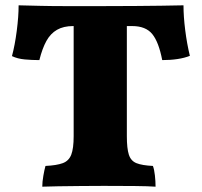

<svg xmlns="http://www.w3.org/2000/svg" viewBox="-20 -699 759 722"><path d="M255 -601Q219 -601 194.5 -587Q170 -573 154.5 -545Q139 -517 128 -473Q100 -473 73 -475.5Q46 -478 25 -488Q36 -529 43 -583Q50 -637 50 -679Q92 -678 133 -677Q174 -676 228 -676Q282 -676 363 -676Q435 -676 488.5 -676.5Q542 -677 585.5 -677.5Q629 -678 670 -679Q670 -637 676.5 -585.5Q683 -534 694 -489Q674 -481 647.5 -477Q621 -473 590 -473Q577 -541 552.5 -571Q528 -601 477 -601ZM257 -641H457V-187Q457 -141 464.5 -117.5Q472 -94 493 -85.5Q514 -77 555 -75Q560 -62 562.5 -39.5Q565 -17 565 3Q537 1 485.5 0.5Q434 0 370 0Q328 0 282.5 0.5Q237 1 199 1.5Q161 2 139 3Q139 -15 143 -38Q147 -61 151 -75Q193 -77 216 -85.5Q239 -94 248 -117.5Q257 -141 257 -187Z"/></svg>

Font: Vollkorn Black
Style: Regular
Weight: 900
Designer: Friedrich Althausen
Foundry: Friedrich Althausen
Version: Version 5.000